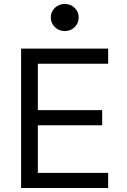

<svg xmlns="http://www.w3.org/2000/svg" viewBox="-20 -944 640 964"><path d="M86 0V-700H523V-624H170V-391H493V-315H170V-76H523V0ZM305 -788Q276 -788 255.5 -808Q235 -828 235 -856Q235 -885 255.5 -904.5Q276 -924 305 -924Q335 -924 355 -904.5Q375 -885 375 -856Q375 -828 355 -808Q335 -788 305 -788Z"/></svg>

Font: DM Mono
Style: Regular
Weight: 400
Designer: Colophon Foundry
Foundry: Colophon Foundry
Version: Version 1.000; ttfautohint (v1.8.2.53-6de2)